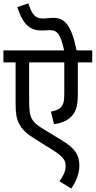

<svg xmlns="http://www.w3.org/2000/svg" viewBox="-20 -916 558 1120"><path d="M518 -552V-622H427C396 -771 357 -812 291 -812C268 -812 249 -808 231 -808C183 -808 167 -833 145 -896L81 -875C116 -763 163 -738 224 -738C240 -738 256 -740 273 -740C316 -740 334 -712 354 -622H0V-552H71V-311C71 -257 76 -226 89 -200C106 -161 140 -132 185 -105L273 -50C349 -4 363 18 363 53C363 86 345 116 327 142L396 184C418 150 443 105 443 50C443 -14 415 -53 340 -98L238 -160C159 -208 150 -229 150 -335V-552H355V-369C355 -321 349 -305 335 -290C322 -276 303 -270 277 -265L295 -192C345 -198 382 -217 404 -245C426 -273 434 -306 434 -370V-552Z"/></svg>

Font: Noto Sans Devanagari UI SemiCondensed
Style: Regular
Weight: 400
Width: 4
Designer: Jelle Bosma - Monotype Design Team
Foundry: Monotype Imaging Inc.
Version: Version 2.004